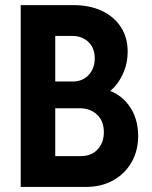

<svg xmlns="http://www.w3.org/2000/svg" viewBox="-20 -740 600 760"><path d="M188.5 0V-122.1H299.8Q341.8 -122.1 366.5 -148.7Q391.1 -175.3 391.1 -216.8Q391.1 -260.7 364.3 -286.1Q337.4 -311.5 295.4 -311.5H186.5V-417.5H269.5Q306.6 -417.5 330.8 -443.1Q355 -468.8 355 -509.3Q355 -549.8 330.1 -573.7Q305.2 -597.7 266.6 -597.7H186.5V-719.7H271Q335 -719.7 383.3 -697Q431.6 -674.3 458.5 -632.8Q485.4 -591.3 485.4 -535.6Q485.4 -495.1 471.4 -459Q457.5 -422.9 433.1 -396Q408.7 -369.1 377.4 -356.9L380.9 -391.1Q451.2 -375.5 489 -324.5Q526.9 -273.4 526.9 -202.1Q526.9 -143.1 500.7 -97.7Q474.6 -52.2 428 -26.1Q381.3 0 318.8 0ZM62 0V-719.7H198.7V0Z"/></svg>

Font: Reddit Sans Condensed
Style: Bold
Weight: 700
Designer: Stephen Hutchings
Foundry: Reddit
Version: Version 1.014